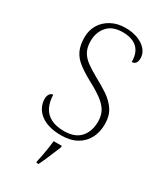

<svg xmlns="http://www.w3.org/2000/svg" viewBox="-230 -813 961 1124"><g transform="rotate(30 250.5 -251.5)"><path d="M258 10Q210 10 174.5 -1Q139 -12 115.5 -31.5Q92 -51 80.5 -76Q69 -101 69 -127Q69 -141 73 -151Q77 -161 84 -167Q91 -173 101 -173Q102 -125 119.5 -90.5Q137 -56 172.5 -38Q208 -20 260 -20Q335 -20 371 -61Q407 -102 407 -167Q407 -208 391 -237Q375 -266 340 -292.5Q305 -319 248 -349Q193 -379 158 -406.5Q123 -434 107 -469.5Q91 -505 91 -556Q91 -604 113.5 -641.5Q136 -679 177.5 -701.5Q219 -724 273 -724Q322 -724 359 -709Q396 -694 416.5 -669Q437 -644 437 -614Q437 -592 428.5 -580.5Q420 -569 403 -569Q403 -610 388.5 -637.5Q374 -665 344.5 -679.5Q315 -694 272 -694Q203 -694 168 -654.5Q133 -615 133 -555Q133 -513 148.5 -484.5Q164 -456 194 -434Q224 -412 269 -387Q318 -361 358.5 -333.5Q399 -306 424 -268.5Q449 -231 449 -174Q449 -120 427 -78.5Q405 -37 362.5 -13.5Q320 10 258 10ZM214 208Q220 184 224.5 158.5Q229 133 233 108Q237 83 239 61H294V71Q285 92 274 119.5Q263 147 251 174Q239 201 229 221H214Z"/></g></svg>

Font: Noto Serif Gujarati ExtraLight
Style: Regular
Weight: 250
Version: Version 2.102